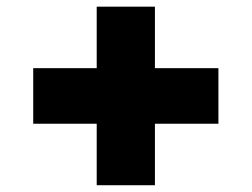

<svg xmlns="http://www.w3.org/2000/svg" viewBox="-20 -547 743 567"><path d="M625 -181.6H437.5V0H265.6V-181.6H78.1V-345.7H265.6V-527.3H437.5V-345.7H625Z"/></svg>

Font: Wanted Sans ExtraBlack
Style: Regular
Weight: 900
Designer: Original Design by Kil Hyung-jin and Kang Hanbin, Wanted Lab, Inc; Hangeul from Source Han Sans by Jang Soo-young and Ka
Foundry: Wanted Lab, Inc.
Version: Version 1.001